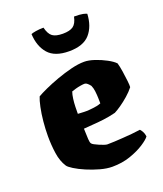

<svg xmlns="http://www.w3.org/2000/svg" viewBox="-133 -799 750 886"><g transform="rotate(-20 242.0 -356.0)"><path d="M266 0Q239 0 206.5 -9Q174 -18 143.5 -31Q113 -44 91.5 -57.5Q70 -71 65 -79Q46 -108 40 -149.5Q34 -191 34 -234Q34 -269 37.5 -305.5Q41 -342 47.5 -373Q54 -404 61 -420Q76 -429 105.5 -442.5Q135 -456 171 -469Q207 -482 243 -491Q279 -500 308 -500Q330 -500 358.5 -490.5Q387 -481 413 -467Q439 -453 451 -440Q456 -423 460 -397Q464 -371 466.5 -348Q469 -325 468 -317Q454 -299 434 -281.5Q414 -264 394.5 -250.5Q375 -237 361 -230Q329 -222 300 -218.5Q271 -215 246.5 -213.5Q222 -212 202 -210Q203 -176 204 -158.5Q205 -141 209 -136Q211 -132 220.5 -127Q230 -122 241.5 -117Q253 -112 263.5 -108.5Q274 -105 279 -105Q294 -105 314 -106Q334 -107 356 -108.5Q378 -110 400.5 -112Q423 -114 443 -117Q448 -112 453.5 -102.5Q459 -93 461 -78Q452 -65 423.5 -46.5Q395 -28 354.5 -14Q314 0 266 0ZM254 -283Q264 -284 273.5 -285Q283 -286 293 -288Q303 -290 313 -294Q313 -305 312.5 -321Q312 -337 310 -354Q308 -371 302 -384Q295 -393 289.5 -397.5Q284 -402 280.5 -403Q277 -404 275 -404Q268 -404 255.5 -402Q243 -400 230.5 -396.5Q218 -393 210 -390Q205 -376 202.5 -356.5Q200 -337 199.5 -318Q199 -299 199 -284Q216 -283 229 -282.5Q242 -282 254 -283ZM261 -569Q191 -569 159 -605.5Q127 -642 124 -703Q130 -706 147.5 -709Q165 -712 186 -712Q194 -679 210.5 -667Q227 -655 261 -655Q295 -655 312 -667Q329 -679 336 -712Q365 -712 379 -709Q393 -706 398 -703Q395 -642 363 -605.5Q331 -569 261 -569Z"/></g></svg>

Font: Texturina Medium 12pt Black
Style: Regular
Weight: 900
Version: Version 1.002